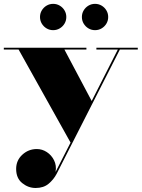

<svg xmlns="http://www.w3.org/2000/svg" viewBox="-34 -704 724 981"><path d="M384.4 -617.1Q384.4 -635.6 393.5 -650.8Q402.6 -666.1 417.9 -675.2Q433.1 -684.3 451.6 -684.3Q470.1 -684.3 485.3 -675.2Q500.6 -666.1 509.7 -650.8Q518.8 -635.6 518.8 -617.1Q518.8 -598.6 509.7 -583.4Q500.6 -568.1 485.3 -559Q470.1 -549.9 451.6 -549.9Q433.1 -549.9 417.9 -559Q402.6 -568.1 393.5 -583.4Q384.4 -598.6 384.4 -617.1ZM170.4 -617.1Q170.4 -635.6 179.5 -650.8Q188.6 -666.1 203.9 -675.2Q219.1 -684.3 237.6 -684.3Q256.1 -684.3 271.3 -675.2Q286.6 -666.1 295.7 -650.8Q304.8 -635.6 304.8 -617.1Q304.8 -598.6 295.7 -583.4Q286.6 -568.1 271.3 -559Q256.1 -549.9 237.6 -549.9Q219.1 -549.9 203.9 -559Q188.6 -568.1 179.5 -583.4Q170.4 -598.6 170.4 -617.1ZM407.5 -451H295L434.5 -188L568 -451H458.5V-460H670V-451H578.5L255.5 184Q240 213.5 214.2 235Q188.5 256.5 148 256.5Q110.5 256.5 79.5 231.5Q48.5 206.5 48.5 159Q48.5 115.5 80 86.5Q111.5 57.5 154 57.5Q181.5 57.5 205.2 73Q229 88.5 242.2 115Q255.5 141.5 250 174.5L326.5 24.5L61 -451H-14.5V-460H407.5Z"/></svg>

Font: Bodoni* 24pt Fatface
Style: Regular
Weight: 900
Version: Version 2.3